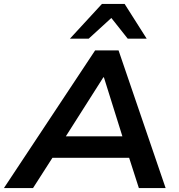

<svg xmlns="http://www.w3.org/2000/svg" viewBox="-50 -963 916 983"><path d="M-30 0 437 -705H557L798 0H661L598 -196L649 -155H177L244 -195L119 0ZM479 -567 268 -235 241 -265H621L586 -235L482 -567ZM308 -765 472 -943H588L701 -765H604L520 -871L404 -765Z"/></svg>

Font: Nunito Sans 10pt SemiExpanded
Style: Bold Italic
Weight: 700
Width: 6
Italic angle: -9°
Designer: Vernon Adams
Foundry: Vernon Adams
Version: Version 3.101;gftools[0.9.27]